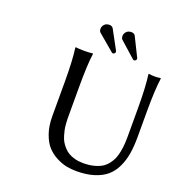

<svg xmlns="http://www.w3.org/2000/svg" viewBox="-149 -956 1000 1086"><g transform="rotate(20 351.0 -413.0)"><path d="M638.2 -444.8Q638.2 -569.8 627.9 -645L629.9 -647.9Q648.4 -645 665 -645Q681.6 -645 700.2 -647.9L702.1 -645Q691.9 -575.2 691.9 -444.8V-291Q691.9 -234.9 684.8 -190.9Q677.7 -147 659.7 -108.4Q641.6 -69.8 612.5 -44.4Q583.5 -19 537.8 -4.6Q492.2 9.8 431.2 9.8Q400.9 9.8 372.1 4.2Q343.3 -1.5 310.8 -18.1Q278.3 -34.7 254.2 -60.8Q230 -86.9 214.1 -132.1Q198.2 -177.2 198.2 -235.8V-444.8Q198.2 -569.8 188 -645L189.9 -647.9Q208.5 -645 241.2 -645Q273.4 -645 292 -647.9L293.9 -645Q284.2 -578.6 284.2 -444.8V-269Q284.2 -255.4 284.4 -246.8Q284.7 -238.3 286.1 -219.5Q287.6 -200.7 290.3 -187Q293 -173.3 298.8 -154.1Q304.7 -134.8 312.7 -120.8Q320.8 -106.9 334 -92Q347.2 -77.1 363.3 -67.6Q379.4 -58.1 402.1 -52Q424.8 -45.9 452.1 -45.9Q487.3 -45.9 515.6 -53Q543.9 -60.1 563 -71.8Q582 -83.5 596.2 -101.8Q610.4 -120.1 618.2 -138.7Q626 -157.2 630.6 -182.4Q635.3 -207.5 636.7 -228.8Q638.2 -250 638.2 -276.9ZM285.2 -793.9Q285.2 -808.1 295.7 -820.1Q306.2 -832 326.2 -832Q341.3 -832 349.1 -819.8L408.2 -710.9Q412.1 -704.6 412.1 -700.2Q412.1 -694.8 407.7 -690.9Q403.3 -687 398.9 -687Q394 -687 391.1 -689.9L292 -773.9Q285.2 -780.8 285.2 -793.9ZM416 -797.9Q416 -812 426.5 -824Q437 -835.9 457 -835.9Q472.7 -835.9 480 -824.2L534.2 -714.8Q538.1 -708.5 538.1 -704.1Q538.1 -698.7 533.7 -694.8Q529.3 -690.9 524.9 -690.9Q520 -690.9 517.1 -693.8L422.9 -777.8Q416 -784.7 416 -797.9Z"/></g></svg>

Font: Linear Smooth
Style: Regular
Weight: 400
Designer: Philipp H. Poll, Flanker
Foundry: Philipp H. Poll, reworked by Flanker
Version: Version 1.061 | FøM Fix